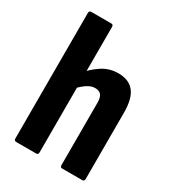

<svg xmlns="http://www.w3.org/2000/svg" viewBox="-168 -778 788 873"><g transform="rotate(30 226.5 -341.5)"><path d="M294 0Q284 0 284 -12V-339Q284 -367 274 -379.5Q264 -392 242 -392Q222 -392 202 -379Q182 -366 160 -343L146 -414Q176 -452 214.5 -477.5Q253 -503 300 -503Q356 -503 383.5 -468.5Q411 -434 411 -360V-12Q411 0 400 0ZM54 0Q42 0 42 -12V-671Q42 -683 54 -683H158Q169 -683 169 -671V-12Q169 0 158 0Z"/></g></svg>

Font: Sofia Sans Condensed ExtraBold
Style: Regular
Weight: 800
Designer: Botio Nikoltchev, Ani Petrova
Foundry: lettersoup
Version: Version 4.101